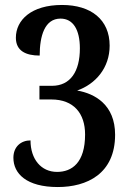

<svg xmlns="http://www.w3.org/2000/svg" viewBox="-20 -744 523 774"><path d="M213 10C330 10 444 -43 444 -201C444 -322 362 -367 291 -379C365 -405 422 -470 422 -560C422 -665 347 -724 230 -724C106 -724 44 -663 44 -592C44 -539 84 -520 140 -520C140 -599 160 -669 224 -669C275 -669 302 -624 302 -549C302 -456 264 -398 189 -398H139V-343H187C277 -343 323 -287 323 -202C323 -88 270 -51 210 -51C146 -51 103 -102 103 -178C65 -178 34 -153 34 -108C34 -44 87 10 213 10Z"/></svg>

Font: Noto Serif Condensed Semi
Style: Regular
Weight: 600
Width: 3
Designer: Monotype Design Team
Foundry: Monotype Imaging Inc.
Version: Version 1.002